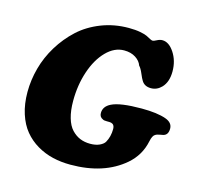

<svg xmlns="http://www.w3.org/2000/svg" viewBox="-106 -830 987 959"><g transform="rotate(15 387.0 -350.5)"><path d="M338.9 17.6Q290 17.6 246.8 7.3Q203.6 -2.9 165 -25.6Q126.5 -48.3 98.4 -82.3Q70.3 -116.2 54.2 -166.3Q38.1 -216.3 38.1 -278.3Q38.1 -339.8 54.9 -402.1Q71.8 -464.4 106.4 -521Q141.1 -577.6 188.7 -621.6Q236.3 -665.5 302.7 -691.7Q369.1 -717.8 444.8 -717.8Q479.5 -717.8 504.9 -712.9Q530.3 -708 541 -702.4Q551.8 -696.8 560.8 -691.9Q569.8 -687 575.7 -687Q581.1 -687 595.5 -694.6Q609.9 -702.1 622.6 -702.1Q656.7 -702.1 684.1 -660.6Q711.4 -619.1 711.4 -564Q711.4 -509.8 683.1 -480Q659.7 -455.6 628.4 -455.6Q594.2 -455.6 579.6 -481.4Q574.2 -489.3 563.7 -514.2Q553.2 -539.1 543 -549.3Q535.2 -572.3 511 -587.9Q486.8 -603.5 451.7 -603.5Q401.4 -603.5 359.4 -560.5Q317.4 -517.6 293.7 -446.8Q270 -376 270 -294.4Q270 -243.7 280.8 -206.8Q291.5 -169.9 311 -149.2Q330.6 -128.4 354.2 -118.7Q377.9 -108.9 407.2 -108.9Q435.5 -108.9 455.1 -117.9Q474.6 -127 481.9 -139.2Q499.5 -169.9 499.5 -210.4Q499.5 -232.9 481.4 -237.8Q475.1 -239.3 459.2 -239Q443.4 -238.8 438 -242.7Q419.4 -250.5 419.4 -271.5Q419.4 -305.7 456.1 -323.7Q500 -345.7 610.8 -345.7Q692.4 -345.7 737.8 -329.1Q773.9 -315.9 773.9 -285.2Q773.9 -252.4 749 -246.1Q744.6 -245.1 736.3 -243.7Q728 -242.2 721.7 -240.5Q715.3 -238.8 709.5 -235.4Q696.3 -228.5 689.9 -197.3Q674.3 -122.1 616.2 -72.3Q511.2 17.6 338.9 17.6Z"/></g></svg>

Font: Cooper* ExtraBold
Style: Italic
Weight: 800
Italic angle: -7°
Designer: Owen Earl
Foundry: indestructible type*
Version: Version 0.001